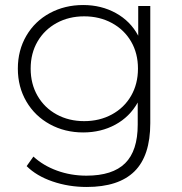

<svg xmlns="http://www.w3.org/2000/svg" viewBox="-20 -546 726 764"><path d="M578 -522V-56Q578 74 515 136Q452 198 325 198Q253 198 189 176Q125 154 86 115L113 77Q152 113 207 133Q262 153 324 153Q428 153 478 103.5Q528 54 528 -50V-138Q496 -81 439 -50Q382 -19 311 -19Q238 -19 178.5 -51.5Q119 -84 85 -142Q51 -200 51 -273Q51 -346 85 -404Q119 -462 178.5 -494Q238 -526 311 -526Q383 -526 441 -494Q499 -462 530 -404V-522ZM529 -273Q529 -334 501.5 -381Q474 -428 425 -454.5Q376 -481 315 -481Q254 -481 205.5 -454.5Q157 -428 129.5 -381Q102 -334 102 -273Q102 -212 129.5 -164.5Q157 -117 205.5 -90.5Q254 -64 315 -64Q376 -64 425 -90.5Q474 -117 501.5 -164.5Q529 -212 529 -273Z"/></svg>

Font: Montserrat Alternates Light
Style: Regular
Weight: 300
Designer: Julieta Ulanovsky
Foundry: Julieta Ulanovsky
Version: Version 7.200